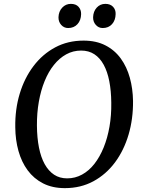

<svg xmlns="http://www.w3.org/2000/svg" viewBox="-20 -963 740 993"><path d="M315.5 10Q251 10 203 -14.5Q155 -39 123.2 -82Q91.5 -125 75.5 -182.2Q59.5 -239.5 59 -304.5Q57.5 -397.5 82 -478.5Q106.5 -559.5 153.2 -621.2Q200 -683 265.5 -718Q331 -753 412 -753Q477.5 -753 525.5 -728.2Q573.5 -703.5 604.8 -660.2Q636 -617 651.5 -560.8Q667 -504.5 668 -441Q669 -348.5 645 -267Q621 -185.5 574.8 -123.2Q528.5 -61 463 -25.5Q397.5 10 315.5 10ZM327.5 -40.5Q368.5 -40.5 404.2 -60Q440 -79.5 468 -115.2Q496 -151 516 -200Q536 -249 546.2 -307.8Q556.5 -366.5 555.5 -431.5Q555 -493.5 545.2 -543.2Q535.5 -593 516.2 -628.2Q497 -663.5 468 -682.5Q439 -701.5 399.5 -701.5Q358 -701.5 322.5 -682Q287 -662.5 258.8 -627.2Q230.5 -592 210.8 -543.5Q191 -495 180.8 -436.5Q170.5 -378 171 -313.5Q171.5 -250.5 181.5 -200Q191.5 -149.5 211.2 -114Q231 -78.5 259.8 -59.5Q288.5 -40.5 327.5 -40.5ZM332.5 -818Q311 -818 296.5 -834.2Q282 -850.5 282.5 -874Q283.5 -904 301.8 -923.5Q320 -943 346.5 -943Q372.5 -943 386.2 -927.8Q400 -912.5 399.5 -890Q399 -858.5 380.8 -838.2Q362.5 -818 332.5 -818ZM511 -818Q490 -818 475.5 -834.2Q461 -850.5 461.5 -874Q462.5 -904 480.2 -923.5Q498 -943 525 -943Q550.5 -943 564.8 -927.8Q579 -912.5 578 -890Q577.5 -858.5 559.5 -838.2Q541.5 -818 511 -818Z"/></svg>

Font: Merriweather 24pt
Style: Italic
Weight: 400
Italic angle: -7.8°
Designer: Eben Sorkin
Foundry: Eben Sorkin
Version: Version 2.101